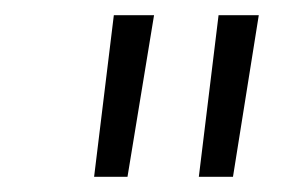

<svg xmlns="http://www.w3.org/2000/svg" viewBox="-20 -710 380 253"><path d="M321 -690 287 -477H242L268 -690ZM183 -690 148 -477H104L130 -690Z"/></svg>

Font: Exo 2 Light
Style: Italic
Weight: 300
Italic angle: -8°
Designer: Natanael Gama
Foundry: Natanael Gama
Version: Version 2.010